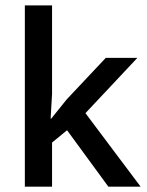

<svg xmlns="http://www.w3.org/2000/svg" viewBox="-20 -704 555 724"><path d="M170.9 -256.8H173.3L231.9 -329.6L378.9 -485.8H498L302.2 -277.3L510.3 0H388.7L232.9 -212.9L176.3 -166.5V0H73.7V-683.6H176.3V-350.1Z"/></svg>

Font: Khula Semibold
Style: Regular
Weight: 600
Designer: Erin McLaughlin, Steve Matteson
Version: Version 1.000;PS 1.0;hotconv 1.0.72;makeotf.lib2.5.5900